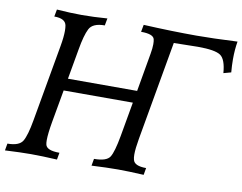

<svg xmlns="http://www.w3.org/2000/svg" viewBox="-83 -794 1134 898"><g transform="rotate(10 484.5 -345.5)"><path d="M651.4 0Q575.2 -3.9 529.3 -3.9Q476.6 -3.9 403.8 0L409.7 -33.2Q469.2 -33.2 484.9 -58.3Q500.5 -83.5 514.2 -160.6L543 -323.7H214.4L187 -169.9Q176.8 -111.3 176.8 -81.1Q176.8 -68.4 178.7 -60.5Q184.6 -33.2 245.6 -33.2L239.7 0Q168 -3.9 115.2 -3.9Q68.8 -3.9 -7.3 0L-1.5 -33.2Q54.2 -33.2 70.6 -60.8Q86.9 -88.4 99.6 -161.1L164.1 -525.9Q171.9 -569.8 171.9 -599.1Q171.9 -613.3 169.9 -624.5Q164.1 -656.7 111.3 -656.7L117.7 -690.9Q184.6 -686 235.8 -686Q293 -686 357.4 -690.9L351.1 -656.7Q293.9 -656.7 277.8 -625Q261.7 -593.3 250 -524.9L224.6 -381.3H553.2L585 -563.5Q589.8 -590.3 589.8 -609.4Q589.8 -623.5 587.4 -633.3Q581.1 -656.7 523.4 -656.7L529.8 -690.9Q667 -684.1 781.2 -684.1Q856.4 -684.1 975.6 -689.9Q968.8 -650.4 968.8 -605Q968.8 -575.2 971.7 -543L936 -533.2Q931.2 -597.7 905.5 -615.7Q879.9 -633.8 797.4 -633.8Q760.3 -633.8 683.1 -631.8L600.1 -161.1Q591.8 -114.3 591.8 -86.4Q591.8 -70.8 594.7 -61Q601.6 -33.2 657.2 -33.2Z"/></g></svg>

Font: Kelvinch
Style: Italic
Weight: 400
Italic angle: -10°
Designer: Paul James Miller
Foundry: High-Logic / Made with FontCreator
Version: Version 3.40;July 22, 2017;FontCreator 11.0.0.2388 64-bit